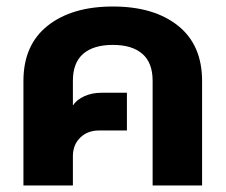

<svg xmlns="http://www.w3.org/2000/svg" viewBox="-20 -570 693 590"><path d="M52 -321Q52 -432 126.5 -491Q201 -550 327 -550Q453 -550 527 -491Q601 -432 601 -321V0H449V-322Q449 -377 417.5 -404.5Q386 -432 327 -432Q267 -432 235.5 -404.5Q204 -377 204 -322V-246Q216 -264 239.5 -274.5Q263 -285 292 -285H370V-169H284Q249 -169 226.5 -147Q204 -125 204 -90V0H52Z"/></svg>

Font: Prompt SemiBold
Style: Regular
Weight: 600
Designer: Katatrad Team
Foundry: CadsonDemak
Version: Version 1.000